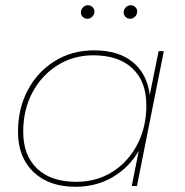

<svg xmlns="http://www.w3.org/2000/svg" viewBox="-20 -713 711 736"><path d="M269 3Q168 3 108.5 -53.5Q49 -110 49 -207Q49 -297 86.5 -367.5Q124 -438 190 -479Q256 -520 341 -520Q434 -520 489 -475Q544 -430 554 -349L588 -517H608L505 0H485L512 -135Q475 -71 412 -34Q349 3 269 3ZM272 -16Q350 -16 410.5 -54Q471 -92 506 -158.5Q541 -225 541 -309Q541 -401 487.5 -451Q434 -501 338 -501Q261 -501 200 -462.5Q139 -424 104 -358Q69 -292 69 -208Q69 -117 122.5 -66.5Q176 -16 272 -16ZM315 -641Q305 -641 297.5 -648Q290 -655 290 -665Q290 -676 298 -684.5Q306 -693 317 -693Q327 -693 334.5 -686Q342 -679 342 -669Q342 -658 334 -649.5Q326 -641 315 -641ZM479 -641Q469 -641 461.5 -648Q454 -655 454 -665Q454 -676 462 -684.5Q470 -693 481 -693Q491 -693 498.5 -686Q506 -679 506 -669Q506 -658 498 -649.5Q490 -641 479 -641Z"/></svg>

Font: Montserrat Thin
Style: Italic
Weight: 100
Italic angle: -11.3°
Designer: Julieta Ulanovsky
Foundry: Julieta Ulanovsky
Version: Version 9.000; ttfautohint (v1.8.4.7-5d5b)